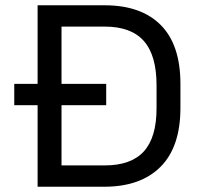

<svg xmlns="http://www.w3.org/2000/svg" viewBox="-20 -710 765 730"><path d="M590.8 -615.2Q666 -540 666 -391.1V-299.8Q666 -151.4 590.3 -75.7Q514.6 0 376 0H123V-310.1H34.2V-391.1H123V-689.9H377.9Q516.1 -689.9 590.8 -615.2ZM575.2 -386.2Q575.2 -500 526.4 -554.7Q478 -608.9 377.9 -608.9H213.9V-391.1H383.8V-310.1H213.9V-81.1H377.9Q478 -81.1 526.4 -133.8Q575.2 -187 575.2 -297.9Z"/></svg>

Font: D-DIN Exp
Style: Regular
Weight: 400
Width: 7
Designer: Charles Nix
Foundry: Datto Inc.
Version: Version 1.00